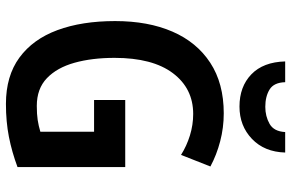

<svg xmlns="http://www.w3.org/2000/svg" viewBox="-187 -784 981 647"><g transform="rotate(90 303.5 -460.5)"><path d="M317 -392H543V-29Q492 -10 441 0Q390 10 330 10Q236 10 174 -35.5Q112 -81 81.5 -163.5Q51 -246 51 -358Q51 -469 86.5 -551Q122 -633 191.5 -678.5Q261 -724 362 -724Q410 -724 456 -712Q502 -700 541 -679L502 -580Q472 -599 436.5 -610Q401 -621 364 -621Q278 -621 226.5 -552.5Q175 -484 175 -356Q175 -280 191.5 -221Q208 -162 243.5 -128Q279 -94 337 -94Q365 -94 384.5 -97Q404 -100 424 -106V-287H317ZM494 -931Q492 -861 448 -819Q404 -777 339 -777Q272 -777 230.5 -817Q189 -857 187 -931H257Q258 -893 281.5 -878.5Q305 -864 340 -864Q372 -864 397.5 -878.5Q423 -893 425 -931Z"/></g></svg>

Font: Noto Sans Gujarati Condensed SemiBold
Style: Regular
Weight: 600
Width: 3
Designer: Jelle Bosma - Monotype Design Team, Universal Thirst
Foundry: Monotype Imaging Inc.
Version: Version 2.106; ttfautohint (v1.8.4.7-5d5b)